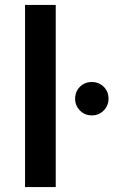

<svg xmlns="http://www.w3.org/2000/svg" viewBox="-20 -762 463 782"><path d="M82 0V-742H207V0ZM354 -292Q325 -292 305.5 -312Q286 -332 286 -360Q286 -389 305.5 -408.5Q325 -428 354 -428Q383 -428 402.5 -408.5Q422 -389 422 -360Q422 -332 402.5 -312Q383 -292 354 -292Z"/></svg>

Font: Montserrat Thin SemiBold
Style: Regular
Weight: 600
Version: Version 9.000